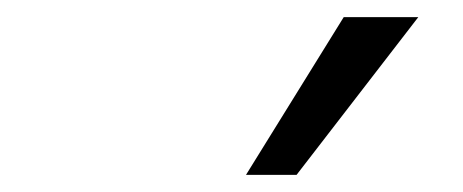

<svg xmlns="http://www.w3.org/2000/svg" viewBox="-20 -759 540 224"><path d="M267 -555 381 -739H468L326 -555Z"/></svg>

Font: Nunito Sans 10pt Condensed Medium
Style: Italic
Weight: 500
Width: 3
Italic angle: -9°
Designer: Vernon Adams
Foundry: Vernon Adams
Version: Version 3.101;gftools[0.9.27]